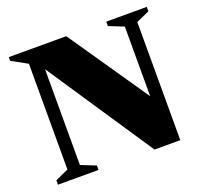

<svg xmlns="http://www.w3.org/2000/svg" viewBox="-117 -806 996 941"><g transform="rotate(-20 380.5 -335.0)"><path d="M100.5 -54V-605.5L19 -650.5V-670H318.5L604.5 -253V-616L527 -647V-670H738.5V-647L669.5 -616V0H535L165.5 -553.5V-54L243 -23V0H31.5V-23Z"/></g></svg>

Font: Newsreader Text ExtraBold
Style: Regular
Weight: 800
Designer: Hugues Gentile
Foundry: Production Type
Version: Version 1.001